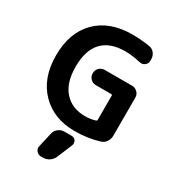

<svg xmlns="http://www.w3.org/2000/svg" viewBox="-233 -899 1171 1284"><g transform="rotate(30 352.0 -257.5)"><path d="M285.2 249Q262.7 249 249 231.4Q239.3 218.8 239.3 204.1Q239.3 199.2 241.2 193.4L266.6 82Q272.5 57.6 292.5 42Q312.5 26.4 337.9 26.4H393.6Q414.1 26.4 425.8 43Q431.6 53.7 431.6 64.5Q431.6 71.3 428.7 79.1L379.9 196.3Q370.1 219.7 348.1 234.4Q326.2 249 299.8 249ZM408.2 -763.7Q476.6 -763.7 542 -752.9Q567.4 -749 583 -729Q598.6 -709 598.6 -683.6V-669.9Q598.6 -648.4 581.1 -635.7Q569.3 -626 554.7 -626Q548.8 -626 543 -627Q476.6 -642.6 422.9 -642.6Q305.7 -642.6 245.6 -578.6Q185.5 -514.6 185.5 -387.7Q185.5 -263.7 244.6 -197.8Q303.7 -131.8 405.3 -131.8Q446.3 -131.8 484.4 -143.6Q491.2 -145.5 491.2 -152.3V-339.8Q491.2 -347.7 484.4 -347.7H364.3Q340.8 -347.7 323.7 -364.7Q306.6 -381.8 306.6 -405.3V-408.2Q306.6 -431.6 323.7 -448.7Q340.8 -465.8 364.3 -465.8H577.1Q600.6 -465.8 617.7 -448.7Q634.8 -431.6 634.8 -408.2V-113.3Q634.8 -86.9 619.6 -65.4Q604.5 -43.9 580.1 -37.1Q492.2 -10.7 394.5 -10.7Q232.4 -10.7 133.3 -112.3Q34.2 -213.9 34.2 -387.7Q34.2 -563.5 133.8 -663.6Q233.4 -763.7 408.2 -763.7Z"/></g></svg>

Font: Gen Jyuu Gothic P Bold
Style: Bold
Weight: 700
Designer: [Source Han Sans]
Ryoko NISHIZUKA  (kana & ideographs); Paul D. Hunt (Latin, Greek & Cyrillic); Wenlong ZHANG  (bopomofo
Version: Version 1.002.20150607